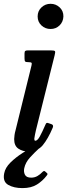

<svg xmlns="http://www.w3.org/2000/svg" viewBox="-74 -785 353 1010"><path d="M124 -698.5Q124 -727 144 -746Q164 -765 192 -765Q220 -765 240 -746Q260 -727 259.5 -698.5Q258.5 -670 239.2 -651.2Q220 -632.5 192 -632.5Q164 -632.5 144 -651.2Q124 -670 124 -698.5ZM213.5 -494.5 115 -100Q113.5 -93.5 110 -76.5Q106.5 -59.5 106.5 -56Q106.5 -44.5 111.5 -44.5Q123 -44.5 135.8 -67.8Q148.5 -91 164.5 -128Q167.5 -135.5 170.5 -137.8Q173.5 -140 181.5 -137L197.5 -131.5Q209 -127 203.5 -113.5Q178.5 -54.5 151 -21.2Q123.5 12 74.5 12Q45.5 12 23 -2.8Q0.5 -17.5 0.5 -53.5Q0.5 -62 2.5 -75.2Q4.5 -88.5 7.5 -98.5L91.5 -439.5Q94.5 -451 91.8 -454.5Q89 -458 76.5 -458H75.5Q62 -458 58.5 -461.5Q55 -465 55 -478V-503.5Q55 -514.5 59.2 -517.2Q63.5 -520 73.5 -520H192.5Q212 -520 215 -515.8Q218 -511.5 213.5 -494.5ZM44 204.5Q-1 204.5 -30.8 187.5Q-60.5 170.5 -52 127Q-46.5 97 -18.8 69.8Q9 42.5 45.5 19.2Q82 -4 112.5 -22Q133 -34.5 139 -25Q145.5 -16.5 129.5 -2.5Q108 17 84 43.2Q60 69.5 53.5 100Q49.5 119 57.2 134.2Q65 149.5 90 149.5Q108.5 149.5 123.2 140.8Q138 132 148.5 120.5Q157.5 111 163.5 117L172.5 125Q176.5 128.5 176 131Q175.5 133.5 171.5 139Q150.5 166.5 120.5 185.5Q90.5 204.5 44 204.5Z"/></svg>

Font: Besley* Condensed Medium
Style: Italic
Weight: 500
Width: 3
Italic angle: -13°
Designer: Owen Earl
Foundry: indestructible type*
Version: Version 3.000; ttfautohint (v1.8.3)